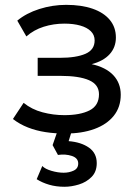

<svg xmlns="http://www.w3.org/2000/svg" viewBox="-20 -526 551 772"><path d="M241.5 11Q200.5 11 163 5.2Q125.5 -0.5 92.2 -13.5Q59 -26.5 32 -47.5L75 -112.5Q107.5 -86 150.8 -74.5Q194 -63 238.5 -63Q302.5 -63 340.2 -82.2Q378 -101.5 378 -147Q378 -186 338 -203.5Q298 -221 222 -221H131.5V-293.5H220Q286 -293.5 323.2 -309.5Q360.5 -325.5 360.5 -363.5Q360.5 -385.5 345.2 -400.5Q330 -415.5 302.8 -423.2Q275.5 -431 239 -431Q195.5 -431 155.8 -418.5Q116 -406 86 -379.5L49.5 -443Q85.5 -473 138.2 -489.8Q191 -506.5 246 -506.5Q307.5 -506.5 352.2 -491Q397 -475.5 421.5 -446Q446 -416.5 446 -375Q446 -336 421 -308.2Q396 -280.5 348.5 -268Q405.5 -255.5 435.5 -223.8Q465.5 -192 465.5 -145Q465.5 -95.5 437.5 -60.5Q409.5 -25.5 359.2 -7.2Q309 11 241.5 11ZM239.5 225Q206 225 177.8 216.8Q149.5 208.5 127.5 194.5L150 141.5Q161.5 153.5 187.2 161Q213 168.5 236 168.5Q258 168.5 276.2 160Q294.5 151.5 294.5 131.5Q294.5 109.5 269 101Q243.5 92.5 213 97L191.5 57.5L218.5 -20H275L256 41.5Q306 45.5 337.5 67.5Q369 89.5 369 130Q369 164.5 348.2 185.5Q327.5 206.5 297.2 215.8Q267 225 239.5 225Z"/></svg>

Font: Geologica Cursive Light
Style: Regular
Weight: 300
Designer: Sindre Bremnes, Frode Helland
Foundry: Monokrom Skriftforlag AS
Version: Version 1.010;gftools[0.9.28]